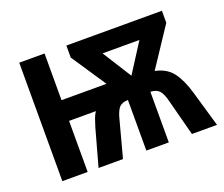

<svg xmlns="http://www.w3.org/2000/svg" viewBox="-95 -685 965 827"><g transform="rotate(-20 387.5 -271.5)"><path d="M715 -543V-488L597 -310Q650 -299 677 -263Q704 -227 722 -165L770 0H655L612 -164Q603 -202 589.5 -216.5Q576 -231 549 -232V0H446V-232Q417 -231 404.5 -216Q392 -201 383 -165L339 0H227L274 -170Q280 -190 286 -206.5Q292 -223 300 -234H177V0H61V-543H177V-329H383L277 -488V-543ZM581 -458H412L496 -325Z"/></g></svg>

Font: Avrile Sans Condensed SemiBold
Style: Regular
Weight: 600
Width: 3
Designer: Monotype Design Team
Foundry: Monotype Imaging Inc.
Version: Version 2.001;September 10, 2019;FontCreator 11.5.0.2425 64-